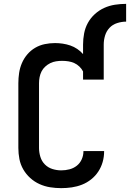

<svg xmlns="http://www.w3.org/2000/svg" viewBox="-20 -966 673 994"><path d="M297 8Q268 8 239.5 3.5Q211 -1 184.5 -13Q158 -25 136.5 -44.5Q115 -64 100.5 -89Q86 -114 80.5 -142.5Q75 -171 75 -200V-535Q75 -562 79 -588.5Q83 -615 93.5 -639.5Q104 -664 121.5 -684.5Q139 -705 162 -718.5Q185 -732 211.5 -737.5Q238 -743 265 -743Q285 -743 305 -740Q325 -737 344 -730.5Q363 -724 380 -712.5Q397 -701 410 -686V-735Q410 -764 415.5 -793Q421 -822 435 -847.5Q449 -873 471 -893Q493 -913 519.5 -925Q546 -937 575 -941.5Q604 -946 633 -946V-854Q610 -854 586.5 -846.5Q563 -839 547 -822Q531 -805 524 -782Q517 -759 517 -735V-554H410V-596Q403 -610 391 -621.5Q379 -633 364.5 -639.5Q350 -646 334 -648.5Q318 -651 301 -651Q286 -651 270 -648.5Q254 -646 240 -639Q226 -632 214 -621Q202 -610 195 -596Q188 -582 185 -566.5Q182 -551 182 -535V-200Q182 -177 189 -154Q196 -131 212.5 -114.5Q229 -98 251.5 -91Q274 -84 297 -84Q319 -84 340 -89.5Q361 -95 377.5 -108Q394 -121 403 -141Q412 -161 412 -183Q412 -183 412 -183Q412 -183 412 -184H519Q519 -183 519 -182.5Q519 -182 519 -182Q519 -154 511.5 -127.5Q504 -101 489 -78Q474 -55 452 -37.5Q430 -20 404.5 -10Q379 0 352 4Q325 8 297 8Z"/></svg>

Font: Iosevka Custom SmBdEx
Style: Regular
Weight: 600
Width: 7
Monospace: yes
Designer: Belleve Invis
Foundry: Belleve Invis
Version: Version 11.2.4; ttfautohint (v1.8.4)